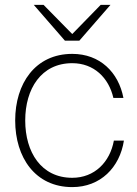

<svg xmlns="http://www.w3.org/2000/svg" viewBox="-20 -752 558 784"><path d="M275 12C390 12 469 -68 486 -178H445C429 -90 366 -26 275 -26C148 -26 83 -131 83 -260C83 -389 148 -494 275 -494C363 -494 424 -435 443 -352H484C464 -457 388 -532 275 -532C124 -532 42 -411 42 -260C42 -109 124 12 275 12ZM118 -732 245 -586H304L431 -732H391L275 -613L158 -732Z"/></svg>

Font: Aspekta 150
Style: Regular
Weight: 150
Designer: Ivo Dolenc
Version: Version 2.000